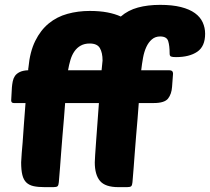

<svg xmlns="http://www.w3.org/2000/svg" viewBox="-20 -770 864 790"><path d="M551 -346Q549 -316 546 -281Q543 -246 540 -210.5Q537 -175 534.5 -141Q532 -107 530 -81Q528 -55 526.5 -38Q525 -21 525 -20Q524 -8 520 -4Q516 0 503 0H467Q413 0 391.5 -25.5Q370 -51 370 -102Q370 -108 371.5 -132Q373 -156 375.5 -189.5Q378 -223 381 -264Q384 -305 387 -346H248Q246 -316 243 -281Q240 -246 237 -210.5Q234 -175 231.5 -141Q229 -107 227 -81Q225 -55 223.5 -38Q222 -21 222 -20Q221 -8 217 -4Q213 0 200 0H164Q137 0 118.5 -4Q100 -8 88.5 -19Q77 -30 72 -50Q67 -70 67 -102Q69 -141 73 -182Q75 -217 78.5 -260Q82 -303 85 -346H37Q26 -346 26 -357L29 -411Q30 -423 32.5 -435.5Q35 -448 41.5 -457.5Q48 -467 61 -473.5Q74 -480 96 -481Q96 -489 97 -492Q103 -557 125 -601.5Q147 -646 180.5 -673.5Q214 -701 257.5 -713Q301 -725 349 -725Q390 -725 421.5 -719Q453 -713 477 -702Q507 -728 547.5 -739Q588 -750 639 -750Q689 -750 724.5 -741Q760 -732 782 -716Q804 -700 814 -678Q824 -656 824 -631Q824 -579 791.5 -557Q759 -535 704 -535Q689 -535 683.5 -537.5Q678 -540 678 -549Q678 -582 672 -601Q666 -620 639 -620Q619 -620 605 -608Q591 -596 582 -576.5Q573 -557 568.5 -532Q564 -507 561 -481H676Q692 -481 692 -467L688 -413Q686 -383 671.5 -364.5Q657 -346 612 -346ZM349 -591Q328 -591 312.5 -582.5Q297 -574 286.5 -559Q276 -544 270 -524Q264 -504 260 -481H398L402 -521Q402 -553 391 -572Q380 -591 349 -591Z"/></svg>

Font: PoetsenOne
Style: Regular
Weight: 400
Designer: Rodrigo Fuenzalida, Pablo Impallari
Foundry: Pablo Impallari, Rodrigo Fuenzalida
Version: Version 1.000; ttfautohint (v0.8) -G 200 -r 50